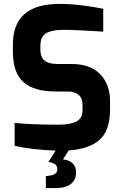

<svg xmlns="http://www.w3.org/2000/svg" viewBox="-20 -766 629 984"><path d="M544 -248V-206Q544 -96 490 -49Q436 -2 332 5L303 51Q334 54 352 71Q370 88 370 118Q370 156 343 177Q316 198 263 198H215V137L233 134Q274 130 274 100Q274 70 228 64L265 6Q209 4 152 -2.5Q95 -9 55 -19V-136Q144 -127 280 -127Q341 -127 372 -143.5Q403 -160 403 -202V-229Q403 -262 383.5 -279.5Q364 -297 328 -297H265Q155 -297 100.5 -345Q46 -393 46 -502V-538Q46 -746 285 -746Q341 -746 401 -738.5Q461 -731 509 -721V-604Q372 -613 302 -613Q245 -613 216 -595.5Q187 -578 187 -531V-511Q187 -473 208.5 -455.5Q230 -438 274 -438H347Q443 -438 493.5 -385.5Q544 -333 544 -248Z"/></svg>

Font: Exo
Style: Bold
Weight: 700
Designer: Natanael Gama
Foundry: Natanael Gama
Version: Version 1.500; ttfautohint (v1.6)